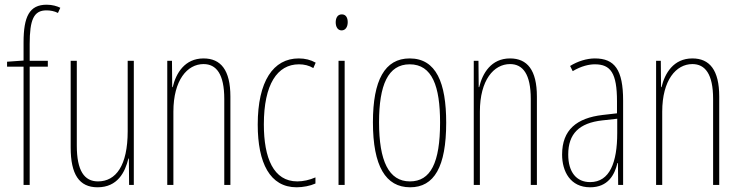

<svg xmlns="http://www.w3.org/2000/svg" viewBox="-20 -785 3142 815"><path d="M183 -502V-527H106V-598C106 -701 123 -741 177 -741C193 -741 211 -738 226 -730L236 -752C222 -759 202 -765 178 -765C105 -765 80 -715 80 -605V-528L10 -523V-502H80V0H106V-502Z M548 -527H522V-228C522 -82 472 -15 396 -15C338 -15 306 -60 306 -167V-527H280V-159C280 -45 316 10 394 10C479 10 511 -54 525 -112H527L528 0H548Z M844 -537C764 -537 727 -474 713 -415H711L710 -527H690V0H716V-311C716 -445 775 -513 844 -513C898 -513 932 -471 932 -365V0H958V-375C958 -488 917 -537 844 -537Z M1239 10C1266 10 1297 4 1319 -6V-32C1294 -21 1267 -15 1242 -15C1141 -15 1100 -114 1100 -257C1100 -427 1157 -512 1249 -512C1271 -512 1292 -507 1310 -496L1320 -519C1299 -531 1275 -537 1248 -537C1140 -537 1074 -440 1074 -256C1074 -93 1126 10 1239 10Z M1431 -724C1411 -724 1405 -706 1405 -690C1405 -672 1413 -656 1430 -656C1446 -656 1456 -670 1456 -691C1456 -707 1450 -724 1431 -724ZM1443 -527H1417V0H1443Z M1874 -264C1874 -433 1832 -537 1719 -537C1613 -537 1563 -444 1563 -266C1563 -80 1617 10 1721 10C1823 10 1874 -77 1874 -264ZM1589 -266C1589 -424 1627 -512 1719 -512C1815 -512 1848 -418 1848 -265C1848 -94 1808 -15 1720 -15C1630 -15 1589 -102 1589 -266Z M2145 -537C2065 -537 2028 -474 2014 -415H2012L2011 -527H1991V0H2017V-311C2017 -445 2076 -513 2145 -513C2199 -513 2233 -471 2233 -365V0H2259V-375C2259 -488 2218 -537 2145 -537Z M2505 -537C2471 -537 2432 -525 2400 -505L2411 -483C2448 -505 2481 -512 2505 -512C2572 -512 2599 -475 2599 -355V-304L2538 -297C2428 -284 2366 -234 2366 -129C2366 -57 2401 10 2485 10C2561 10 2589 -43 2601 -93H2603L2604 0H2625V-358C2625 -489 2589 -537 2505 -537ZM2537 -274 2600 -281V-220C2600 -97 2569 -12 2485 -12C2427 -12 2392 -54 2392 -129C2392 -217 2438 -263 2537 -274Z M2919 -537C2839 -537 2802 -474 2788 -415H2786L2785 -527H2765V0H2791V-311C2791 -445 2850 -513 2919 -513C2973 -513 3007 -471 3007 -365V0H3033V-375C3033 -488 2992 -537 2919 -537Z"/></svg>

Font: Noto Sans Tamil ExtraCondensed Thin
Style: Regular
Weight: 100
Width: 2
Designer: Jelle Bosma - Monotype Design Team
Foundry: Monotype Imaging Inc.
Version: Version 2.004